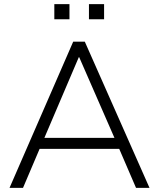

<svg xmlns="http://www.w3.org/2000/svg" viewBox="-20 -906 768 926"><path d="M26 0H91L171 -188H555L636 0H701L389 -705H333ZM360 -630H362L532 -241H194ZM409 -813H482V-886H409ZM242 -813H315V-886H242Z"/></svg>

Font: Poppy and Pepper Light
Style: Regular
Weight: 300
Designer: Thy Ha
Foundry: Thy Ha
Version: Version 0.001;Glyphs 3.2 (3227)